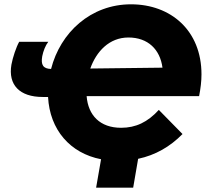

<svg xmlns="http://www.w3.org/2000/svg" viewBox="-20 -735 963 891"><path d="M178 -285H203C211 -133 305 -24 449 4L426 136H598L621 2C701 -15 769 -54 827 -113L717 -225C665 -168 610 -142 542 -142C444 -142 389 -200 382 -289H904C911 -325 915 -358 915 -390C915 -594 772 -715 588 -715C401 -715 260 -584 217 -415C180 -416 169 -434 176 -474C181 -499 191 -524 204 -541H69C55 -516 39 -468 33 -435C17 -341 71 -285 178 -285ZM399 -417C427 -496 487 -561 576 -561C667 -561 723 -505 734 -421Z"/></svg>

Font: Fixel Display ExtraBold
Style: Italic
Weight: 800
Italic angle: -10°
Designer: AlfaBravo + MacPaw
Foundry: Kyrylo Tkachov, Marchela Mozhyna, Serhii Makarenko, Maria Weinstein, Zakhar Kryvoshyya
Version: Version 1.210;Glyphs 3.2 (3217)